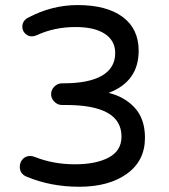

<svg xmlns="http://www.w3.org/2000/svg" viewBox="-20 -712 653 743"><path d="M541 -178.7Q541 -89.8 471.2 -39.6Q401.4 10.7 287.1 10.7Q175.8 10.7 83 -28.3Q56.6 -39.1 56.6 -66.4Q56.6 -84 67.9 -96.2Q79.1 -108.4 96.7 -108.4Q105.5 -108.4 115.2 -104.5Q186.5 -76.2 270.5 -76.2Q351.6 -76.2 400.9 -102.5Q450.2 -128.9 450.2 -183.6Q450.2 -305.7 235.4 -305.7H219.7Q203.1 -305.7 190.4 -318.4Q177.7 -331.1 177.7 -347.7Q177.7 -364.3 190.4 -377Q203.1 -389.6 219.7 -389.6H225.6Q324.2 -389.6 375 -419.4Q425.8 -449.2 425.8 -506.8Q425.8 -554.7 385.7 -581.1Q345.7 -607.4 272.5 -607.4Q189.5 -607.4 121.1 -575.2Q111.3 -571.3 103.5 -571.3Q88.9 -571.3 77.6 -582Q66.4 -592.8 66.4 -608.4Q66.4 -630.9 86.9 -642.6Q179.7 -692.4 280.3 -692.4Q392.6 -692.4 454.6 -646.5Q516.6 -600.6 516.6 -515.6Q516.6 -396.5 400.4 -352.5Q461.9 -337.9 501.5 -294.9Q541 -252 541 -178.7Z"/></svg>

Font: jf-openhuninn-1.0
Style: Regular
Weight: 400
Designer: [Kosugi Maru]
      Designed by Motoya company      

      [Varela Round]
      Joe Prince(Latin component); Avraham Co
Foundry: justfont CO.,LTD.
Version: 1.0